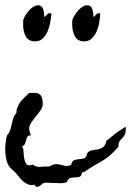

<svg xmlns="http://www.w3.org/2000/svg" viewBox="-40 -663 507 744"><path d="M447.3 -171.9Q448.2 -150.4 443.8 -141.6Q439.5 -132.8 433.6 -127.4Q427.7 -122.1 423.3 -115.7Q418.9 -109.4 418.9 -93.8Q396.5 -69.3 382.8 -58.1Q369.1 -46.9 356.4 -39.6Q343.8 -32.2 328.1 -23.4Q312.5 -14.6 285.2 3.9L278.3 4.9Q275.4 19.5 268.1 22Q260.7 24.4 251.5 24.4Q242.2 24.4 233.4 26.4Q224.6 28.3 218.8 43Q202.1 47.9 190.4 46.9Q178.7 45.9 160.2 45.9Q154.3 45.9 145 44.9Q135.7 43.9 129.9 45.9Q126 46.9 121.6 51.3Q117.2 55.7 112.3 58.6Q107.4 61.5 102.5 61Q97.7 60.5 93.8 52.7Q82 55.7 72.3 52.7Q62.5 49.8 53.7 43Q44.9 36.1 37.6 26.9Q30.3 17.6 23.4 9.8Q18.6 3.9 12.7 -1Q6.8 -5.9 2 -10.7Q-8.8 -21.5 -13.7 -38.1Q-18.6 -54.7 -19.5 -72.3Q-20.5 -89.8 -18.6 -107.4Q-16.6 -125 -12.7 -138.7Q-3.9 -147.5 -0.5 -158.7Q2.9 -169.9 5.4 -181.6Q7.8 -193.4 11.2 -204.6Q14.6 -215.8 23.4 -224.6Q23.4 -237.3 27.8 -248Q32.2 -258.8 39.6 -268.6Q46.9 -278.3 56.2 -286.6Q65.4 -294.9 73.2 -302.7Q81.1 -302.7 88.9 -303.2Q96.7 -303.7 103.5 -302.2Q110.4 -300.8 115.2 -296.4Q120.1 -292 123 -282.2Q129.9 -255.9 119.6 -239.7Q109.4 -223.6 96.7 -209Q84 -194.3 76.2 -178.7Q68.4 -163.1 80.1 -138.7Q69.3 -138.7 65.9 -132.8Q62.5 -127 61 -119.6Q59.6 -112.3 56.6 -105.5Q53.7 -98.6 44.9 -95.7Q50.8 -89.8 51.3 -75.2Q51.8 -60.5 54.2 -47.4Q56.6 -34.2 63 -26.4Q69.3 -18.6 86.9 -25.4Q99.6 -14.6 117.7 -16.6Q135.7 -18.6 151.4 -17.6Q165 -26.4 174.8 -26.9Q184.6 -27.3 193.4 -24.9Q202.1 -22.5 211.9 -20.5Q221.7 -18.6 235.4 -23.4Q239.3 -40 249 -43Q258.8 -45.9 268.6 -46.4Q278.3 -46.9 286.6 -49.8Q294.9 -52.7 297.9 -69.3Q305.7 -79.1 316.4 -80.6Q327.1 -82 338.4 -84Q349.6 -85.9 358.9 -92.3Q368.2 -98.6 372.1 -117.2Q388.7 -129.9 396 -136.2Q403.3 -142.6 408.2 -146.5Q413.1 -150.4 420.9 -155.3Q428.7 -160.2 447.3 -171.9ZM159.2 -610.4Q158.2 -595.7 154.8 -576.7Q151.4 -557.6 144 -540.5Q136.7 -523.4 123.5 -512.2Q110.4 -501 90.8 -502.9Q79.1 -503.9 71.3 -509.3Q63.5 -514.6 59.1 -523.4Q54.7 -532.2 52.2 -542.5Q49.8 -552.7 49.8 -562.5V-584Q52.7 -596.7 65.4 -613.8Q78.1 -630.9 92.8 -638.7Q107.4 -646.5 119.1 -639.2Q130.9 -631.8 131.8 -596.7Q137.7 -601.6 143.6 -607.9Q149.4 -614.3 159.2 -610.4ZM348.6 -610.4Q347.7 -595.7 344.7 -576.7Q341.8 -557.6 334 -540.5Q326.2 -523.4 313.5 -512.2Q300.8 -501 281.2 -502.9Q269.5 -503.9 261.7 -509.3Q253.9 -514.6 249.5 -523.4Q245.1 -532.2 242.7 -542.5Q240.2 -552.7 240.2 -562.5Q239.3 -565.4 239.7 -573.7Q240.2 -582 240.2 -584Q243.2 -596.7 255.9 -613.8Q268.6 -630.9 283.2 -638.7Q297.9 -646.5 309.6 -639.2Q321.3 -631.8 322.3 -596.7Q328.1 -601.6 334 -607.9Q339.8 -614.3 348.6 -610.4Z"/></svg>

Font: Homemade Apple
Style: Regular
Weight: 400
Version: Version 1.001